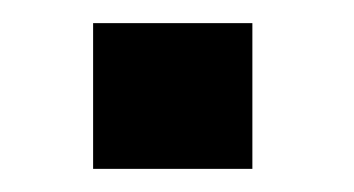

<svg xmlns="http://www.w3.org/2000/svg" viewBox="-20 -146 306 166"><path d="M198.2 0Q163.1 0 60.5 0Q60.5 -7.8 60.5 -32.2Q60.5 -55.7 60.5 -126Q94.7 -126 198.2 -126Q198.2 -94.7 198.2 0Z"/></svg>

Font: Noto Sans Hebrew DECATHLON 
Style: Bold
Weight: 400
Designer: Monotype Design Team
Version: Version 2.000;GOOG;noto-fonts:20170220:a8a215d2e889